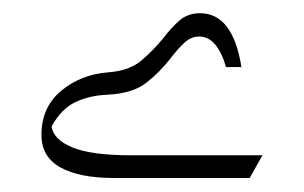

<svg xmlns="http://www.w3.org/2000/svg" viewBox="-20 -980 451 285"><path d="M140.6 -872.6Q172.4 -875 190.4 -890.6Q208.5 -906.2 222.7 -923.8Q233.9 -938.5 246.3 -949.5Q258.8 -960.4 276.9 -960.4Q325.7 -960.4 338.4 -880.4H315.4Q310.1 -900.4 300 -913.1Q290 -925.8 275.4 -925.8Q263.7 -925.8 253.4 -916.3Q243.2 -906.7 232.9 -893.1Q217.8 -873.5 197.5 -857.4Q177.2 -841.3 139.6 -839.4Q113.3 -838.4 92.3 -828.6Q71.3 -818.8 56.6 -792.5Q59.1 -772.9 87.4 -761.2Q115.7 -749.5 174.8 -749.5H369.6L350.6 -715.8H148.9Q98.1 -715.8 69.8 -731.4Q41.5 -747.1 41.5 -779.8Q41.5 -820.8 70.8 -845.2Q100.1 -869.6 140.6 -872.6Z"/></svg>

Font: Pinar DS2-Regular
Style: Regular
Weight: 400
Designer: Amin Abedi
Version: Version 2.000